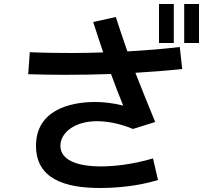

<svg xmlns="http://www.w3.org/2000/svg" viewBox="-20 -885 1040 960"><path d="M559 -800 446 -775C463 -721 480 -671 496 -623C443 -621 391 -620 339 -620C275 -620 192 -621 129 -624L121 -514C173 -512 253 -511 308 -511C381 -511 458 -512 535 -515C554 -463 574 -411 596 -357C540 -371 494 -375 455 -375C326 -375 160 -332 160 -156C160 8 302 55 480 55C555 55 667 47 770 15L745 -93C638 -61 544 -53 485 -53C359 -53 282 -88 282 -156C282 -221 352 -279 465 -279C507 -279 570 -271 643 -241V-240H644L756 -275C719 -365 687 -444 657 -521C739 -526 818 -532 891 -540L879 -650C795 -640 706 -633 617 -628C598 -682 579 -738 559 -800ZM775 -670H849V-865H775ZM901 -670H975V-865H901Z"/></svg>

Font: KT Kiyosuna Sans Bold
Style: Regular
Weight: 700
Designer: [Zen Kaku Gothic] Yoshimichi Ohira
Version: Version 1.010;Glyphs 3.1.2 (3151)